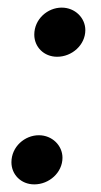

<svg xmlns="http://www.w3.org/2000/svg" viewBox="-20 -474 266 504"><path d="M70 10C109 10 144 -21 144 -60C144 -92 117 -119 82 -119C45 -119 10 -89 10 -48C10 -16 35 10 70 10ZM130 -325C169 -325 204 -356 204 -395C204 -427 177 -454 142 -454C105 -454 70 -424 70 -383C70 -351 95 -325 130 -325Z"/></svg>

Font: Fixel Display 20240404 Medium
Style: Italic
Weight: 500
Italic angle: -10°
Designer: AlfaBravo + MacPaw
Foundry: Kyrylo Tkachov, Marchela Mozhyna, Serhii Makarenko, Maria Weinstein, Zakhar Kryvoshyya
Version: Version 1.211;Glyphs 3.2 (3225)